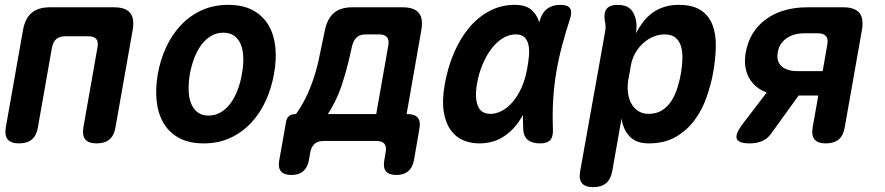

<svg xmlns="http://www.w3.org/2000/svg" viewBox="-20 -580 3640 790"><path d="M58.4 10Q24.9 10 11.7 -6.3Q-1.5 -22.5 3.9 -56L74.6 -456Q83 -504 110.2 -527Q137.4 -550 185.4 -550H448.6Q496.6 -550 515.4 -527Q534.2 -504 525.8 -456L455.1 -56Q449.7 -22.5 430.4 -6.3Q411.1 10 377.6 10Q344.1 10 330.9 -6.3Q317.7 -22.5 323.1 -56L380.9 -383.9Q385.6 -408.1 376.2 -419.5Q366.8 -430.9 342.6 -430.9H249.4Q225.2 -430.9 211.8 -419.5Q198.4 -408.1 193.7 -383.9L135.9 -56Q130.5 -22.5 111.2 -6.3Q91.9 10 58.4 10Z M818 10Q757.2 10 716.2 -12.6Q675.3 -35.1 652.5 -74.2Q629.8 -113.2 624.4 -165Q619 -216.8 629.3 -275.3Q639.6 -333.8 663.5 -385.4Q687.4 -437.1 723.8 -476Q760.3 -514.9 809.2 -537.4Q858.2 -560 919 -560Q980.1 -560 1021.1 -537.4Q1062 -514.9 1084.8 -476.3Q1107.5 -437.8 1112.9 -386.1Q1118.3 -334.5 1107.3 -275.3Q1097 -216.8 1073.3 -165Q1049.6 -113.2 1013 -74.2Q976.4 -35.1 927.6 -12.6Q878.8 10 818 10ZM838.2 -104.5Q865.5 -104.5 888.2 -118Q911 -131.4 928.1 -154.5Q945.3 -177.5 957.3 -208.8Q969.4 -240 975.3 -275.3Q981.9 -311.3 981.1 -342.2Q980.3 -373.2 971.4 -395.9Q962.6 -418.6 944.5 -432Q926.4 -445.5 898.8 -445.5Q871.2 -445.5 848.5 -432Q825.7 -418.6 808.6 -395.5Q791.4 -372.5 779.5 -341.4Q767.6 -310.3 761 -275Q755.4 -239.7 756.2 -208.6Q757 -177.5 766.2 -154.5Q775.4 -131.4 793.2 -118Q810.9 -104.5 838.2 -104.5Z M1178.9 140Q1148.4 140 1135.9 124.7Q1123.3 109.5 1129.1 79L1156.9 -77.6Q1159.2 -94.1 1169.1 -102.4Q1179 -110.6 1195.5 -110.6H1197.7Q1211.7 -129.2 1229.7 -161.8Q1247.7 -194.4 1263.3 -237.1Q1279 -279.7 1290 -327.4L1316.9 -456Q1327 -504 1354.2 -527Q1381.4 -550 1429.4 -550H1636.4Q1684.4 -550 1703.2 -527Q1722 -504 1713.6 -456L1653 -110.6H1656.7Q1686.7 -110.6 1699.1 -95.6Q1711.4 -80.6 1705.7 -50.6L1683.3 79Q1677.5 109.5 1659.5 124.7Q1641.6 140 1611.1 140Q1580.6 140 1568 124.7Q1555.5 109.5 1561.3 79L1566.7 47Q1571.4 23.5 1561.8 11.8Q1552.3 0 1528.1 0H1311.9Q1287.7 0 1274.5 11.8Q1261.2 23.5 1256.5 47L1251.1 79Q1245.3 109.5 1227.4 124.7Q1209.4 140 1178.9 140ZM1577.4 -391.5Q1582.1 -415.7 1572.2 -427.1Q1562.3 -438.5 1538.8 -438.5H1485.2Q1461 -438.5 1448.1 -426.7Q1435.2 -415 1428.8 -391.5L1414.4 -328.1Q1402.7 -280.6 1388.8 -237.7Q1374.8 -194.7 1358.3 -161.9Q1341.8 -129 1328.8 -110.6H1528Z M1951.6 10Q1915.6 10 1884.8 -3.4Q1854.1 -16.8 1833.5 -46.1Q1812.9 -75.3 1805.6 -121.6Q1798.4 -167.8 1810.1 -233.8Q1822.1 -301.4 1847.4 -361.2Q1872.8 -420.9 1909.4 -465Q1946.1 -509.1 1993.7 -534.6Q2041.4 -560 2098 -560Q2145.3 -560 2169.2 -537.3Q2193.1 -514.5 2201.5 -477.7Q2209.9 -440.9 2206.3 -394.3Q2202.7 -347.7 2194.3 -301Q2182.5 -234.1 2162.9 -177.2Q2143.4 -120.4 2114.1 -78.6Q2084.8 -36.8 2044.6 -13.4Q2004.4 10 1951.6 10ZM1998.3 -111.5Q2020.9 -111.5 2044.1 -123.5Q2067.3 -135.4 2087.9 -158.8Q2108.6 -182.1 2124.8 -217.1Q2141.1 -252.1 2149.4 -298.9Q2154.4 -326.4 2156.5 -351.7Q2158.6 -377.1 2154.2 -396.2Q2149.9 -415.3 2137.8 -426.9Q2125.8 -438.5 2102.6 -438.5Q2073.7 -438.5 2047.7 -422.1Q2021.8 -405.8 2001.1 -378.1Q1980.3 -350.4 1964.9 -313.2Q1949.4 -276 1942.5 -233.9Q1932.9 -179 1945.8 -145.3Q1958.6 -111.5 1998.3 -111.5ZM2202.6 -500.6Q2212.7 -531.2 2233.6 -545.6Q2254.6 -560 2285.4 -560Q2316.4 -560 2325.7 -545.6Q2334.9 -531.3 2324.8 -500.6Q2306.9 -445.8 2292.6 -392.1Q2278.3 -338.5 2269 -283.5Q2259.6 -228.5 2256.1 -170.5Q2252.5 -112.5 2255.1 -48Q2256.4 -17.6 2244.2 -3.8Q2231.9 10 2201.2 10Q2169.8 10 2152 -4.2Q2134.2 -18.3 2132.9 -48Q2130 -112.5 2133.5 -170.5Q2137.1 -228.5 2146.6 -283.5Q2156.1 -338.5 2170.5 -392.1Q2185 -445.8 2202.6 -500.6Z M2596.5 -443Q2609.1 -467.3 2625.4 -488.7Q2641.7 -510.1 2662.9 -526Q2684.1 -541.9 2711.4 -550.9Q2738.7 -560 2772.6 -560Q2830.1 -560 2863.3 -538.1Q2896.4 -516.2 2911.3 -478.4Q2926.1 -440.6 2925.3 -389.8Q2924.5 -338.9 2914.4 -281.4Q2905.1 -230.9 2886.9 -179Q2868.7 -127.1 2837.3 -85Q2805.9 -42.9 2760 -16.4Q2714.1 10 2649 10Q2598.9 10 2571.8 -17.4Q2544.6 -44.8 2537.3 -91.9L2499.2 124Q2493.1 157.5 2473.8 173.7Q2454.5 190 2421 190Q2387.5 190 2374.3 173.7Q2361.1 157.5 2367.2 124L2470 -450.8Q2472.3 -462.3 2471.6 -473.1Q2471 -483.9 2468.4 -495.4Q2463.4 -528.2 2476.4 -544.1Q2489.4 -560 2522.2 -560Q2555 -560 2573 -543.7Q2590.9 -527.5 2596.9 -495.4Q2599.5 -484.9 2599 -469.2Q2598.5 -453.5 2596.5 -443ZM2714.7 -438.5Q2691.2 -438.5 2668.1 -428.9Q2644.9 -419.3 2626.1 -402.1Q2607.2 -385 2593.8 -361.4Q2580.4 -337.9 2575.7 -309.7L2564.8 -248.7Q2560.8 -223.3 2563.8 -198.8Q2566.7 -174.2 2577.3 -154.7Q2587.9 -135.2 2605.8 -123.4Q2623.7 -111.5 2647.9 -111.5Q2681.8 -111.5 2705 -126.7Q2728.3 -141.9 2743.6 -166.5Q2759 -191.1 2768.1 -221.3Q2777.2 -251.4 2782.1 -280.3Q2787 -309.5 2787.8 -337.7Q2788.7 -366 2782.4 -388.4Q2776.2 -410.8 2759.8 -424.6Q2743.5 -438.5 2714.7 -438.5Z M3065.9 10Q3019.1 10 3011.6 -8.7Q3004.2 -27.4 3034.1 -67.8L3134.7 -199.3Q3085 -217.5 3061.5 -260.9Q3038 -304.4 3048.3 -363.3Q3063.7 -451 3131.3 -500.5Q3198.9 -550 3302.1 -550H3449.2Q3497.2 -550 3516 -527Q3534.8 -504 3526.4 -456L3455.7 -56Q3450.3 -22.5 3431 -6.3Q3411.7 10 3378.2 10Q3344.7 10 3331.5 -6.3Q3318.3 -22.5 3323.7 -56L3347 -187H3266L3152.8 -30.1Q3136.3 -7.1 3113.6 1.4Q3090.9 10 3065.9 10ZM3383.9 -396Q3388.6 -419.5 3378.7 -431.2Q3368.8 -443 3345.3 -443H3289.5Q3245.4 -443 3216 -422.3Q3186.5 -401.7 3180.2 -364.7Q3173.6 -328 3195.5 -307.7Q3217.3 -287.4 3262.1 -287.4H3364.9Z"/></svg>

Font: Maple Mono
Style: Italic
Weight: 400
Italic angle: -10°
Monospace: yes
Designer: subframe7536
Version: Version 7.300